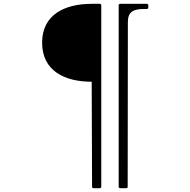

<svg xmlns="http://www.w3.org/2000/svg" viewBox="-20 -863 993 1003"><path d="M509 112V-835C509 -840 506 -843 501 -843H459C319 -843 200 -787 200 -640C200 -492 319 -436 459 -436L461 112C461 118 464 120 469 120H501C506 120 509 117 509 112ZM647 112 648 -748C648 -802 677 -816 733 -816H747C753 -816 755 -821 755 -830C755 -837 754 -843 747 -843H608C603 -843 600 -840 600 -835V112C600 117 603 120 608 120H639C644 120 647 118 647 112Z"/></svg>

Font: Shippori Mincho OTF Medium
Style: Regular
Weight: 500
Designer: FONTDASU
Foundry: FONTDASU / Google Inc. / but / Adobe
Version: Version 3.300;hotconv 1.0.109;makeotfexe 2.5.65596